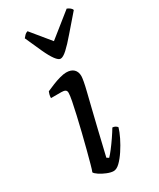

<svg xmlns="http://www.w3.org/2000/svg" viewBox="-192 -815 730 879"><g transform="rotate(-30 173.0 -376.0)"><path d="M136 0Q122 0 102 -8Q82 -16 66.5 -26.5Q51 -37 48 -44Q52 -53 59.5 -80.5Q67 -108 77 -146Q87 -184 97 -225Q107 -266 116 -305Q125 -344 130.5 -372.5Q136 -401 136 -414Q136 -425 129 -429Q122 -433 109 -433H54Q54 -443 56.5 -452Q59 -461 61 -465Q77 -472 97.5 -480.5Q118 -489 138.5 -494.5Q159 -500 172 -500Q198 -500 211.5 -487Q225 -474 225 -451Q225 -443 221.5 -423.5Q218 -404 210.5 -374Q203 -344 192.5 -301Q182 -258 168 -200.5Q154 -143 137 -70L148 -63Q158 -73 173 -92.5Q188 -112 204 -135.5Q220 -159 230 -176Q238 -176 245 -172Q252 -168 255 -163Q249 -142 235.5 -114.5Q222 -87 204.5 -60.5Q187 -34 169.5 -17Q152 0 136 0ZM183 -567Q172 -567 157.5 -586.5Q143 -606 126 -643Q109 -680 87 -730Q93 -737 98.5 -743Q104 -749 114 -752L196 -652L321 -752Q331 -748 338 -742Q345 -736 346 -730Q303 -681 271.5 -644Q240 -607 218 -587Q196 -567 183 -567Z"/></g></svg>

Font: Texturina Medium 12pt
Style: Italic
Weight: 400
Italic angle: -11°
Version: Version 1.002